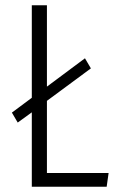

<svg xmlns="http://www.w3.org/2000/svg" viewBox="-20 -705 443 725"><path d="M157.2 -51.8H390.1L382.8 0H100.1V-280.8L46.9 -242.2L24.9 -279.8L99.1 -335L100.1 -335.9V-685.1H157.2V-377.9L300.8 -484.9L323.2 -446.8L157.2 -324.2Z"/></svg>

Font: Fira Sans Compressed Light
Style: Regular
Weight: 300
Width: 1
Designer: Carrois Corporate & Edenspiekermann AG
Foundry: Carrois Corporate GbR & Edenspiekermann AG
Version: Version 4.203;PS 004.203;hotconv 1.0.88;makeotf.lib2.5.64775